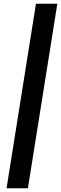

<svg xmlns="http://www.w3.org/2000/svg" viewBox="-20 -775 326 1025"><path d="M129 230 286 -755H172L15 230Z"/></svg>

Font: Bitter
Style: Bold Italic
Weight: 700
Designer: Sol Matas
Foundry: Sol Matas
Version: Version 1.002